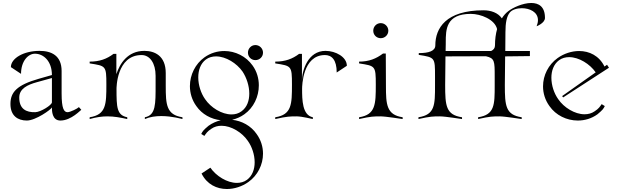

<svg xmlns="http://www.w3.org/2000/svg" viewBox="-20 -801 4147 1287"><path d="M160 7C219 7 323 -67 328 -81C328 -59 328 7 385 7C458 7 522 -65 525 -65L509 -83C501 -74 451 -49 433 -49C409 -49 393 -72 393 -175V-325C393 -429 324 -460 245 -460C138 -460 53 -410 53 -351L121 -306C121 -392 169 -441 214 -441C273 -441 328 -390 328 -298L240 -273C93 -231 50 -183 50 -104C50 -24 100 7 160 7ZM217 -49C156 -47 109 -70 109 -147C109 -207 165 -233 227 -250L328 -278C328 -278 328 -260 328 -236V-115C328 -97 253 -50 217 -49Z M581 -3C627 -16 665 -21 700 -21C746 -21 787 -13 833 -3V-15C763 -29 761 -81 761 -205C761 -207 760 -432 929 -432C985 -432 1023 -377 1023 -293V-234C1023 -103 1025 -29 951 -15V-3C985 -18 1024 -23 1061 -23C1135 -23 1201 -3 1203 -3V-15C1095 -31 1091 -101 1091 -225V-311C1091 -428 1016 -460 948 -460C835 -460 783 -374 760 -304V-440H741C696 -406 648 -388 581 -388V-376C690 -359 693 -360 693 -234C693 -103 692 -32 581 -15Z M1692 -398C1720 -398 1743 -420 1743 -448C1743 -476 1720 -499 1692 -499C1664 -499 1642 -476 1642 -448C1642 -420 1664 -398 1692 -398ZM1501 466C1551 466 1603 449 1645 419C1707 375 1743 303 1743 229C1743 183 1729 137 1700 97C1662 42 1601 9 1536 2C1565 -5 1593 -17 1618 -35C1680 -79 1715 -153 1715 -229C1715 -275 1702 -322 1673 -362C1629 -424 1557 -459 1484 -459C1438 -459 1392 -446 1351 -417C1289 -373 1253 -299 1253 -224C1253 -177 1267 -130 1296 -90C1334 -35 1395 -2 1460 5C1431 12 1403 24 1378 42C1342 72 1338 79 1329 97L1350 110C1361 94 1369 80 1397 62C1417 48 1440 42 1465 42C1530 42 1603 87 1641 143C1669 182 1687 236 1687 287C1687 333 1672 377 1636 404C1616 419 1592 425 1568 425C1502 425 1429 379 1390 323L1331 362C1367 435 1433 466 1501 466ZM1532 -34C1466 -34 1393 -80 1355 -136C1327 -175 1309 -231 1309 -282C1309 -330 1324 -375 1360 -402C1380 -417 1404 -423 1428 -423C1494 -423 1567 -377 1606 -321C1633 -280 1651 -225 1651 -174C1651 -126 1636 -82 1599 -55C1579 -40 1556 -34 1532 -34Z M1825 -3C1904 -21 1926 -21 1968 -21C2005 -21 2074 -3 2077 -3V-15C2006 -29 2005 -132 2005 -206C2005 -223 2008 -432 2158 -432C2203 -432 2237 -401 2237 -315L2305 -360C2305 -419 2230 -460 2162 -460C2044 -460 2004 -329 2004 -258V-440H1985C1940 -406 1892 -388 1825 -388V-376C1934 -359 1937 -360 1937 -234C1937 -103 1936 -32 1825 -15Z M2532 -545C2560 -545 2583 -567 2583 -595C2583 -623 2560 -646 2532 -646C2504 -646 2482 -623 2482 -595C2482 -567 2504 -545 2532 -545ZM2387 -3C2466 -21 2488 -21 2530 -21C2567 -21 2676 -3 2679 -3V-15C2571 -31 2567 -101 2567 -225L2566 -442H2547C2502 -408 2454 -388 2387 -388V-376C2496 -359 2499 -360 2499 -234C2499 -103 2498 -32 2387 -15Z M2785 -3C2864 -21 2886 -21 2928 -21C2965 -21 3074 -3 3077 -3V-15C2969 -31 2964 -92 2964 -232L2966 -423L3237 -424C3296 -411 3296 -391 3296 -289V-229C3296 -98 3296 -32 3185 -15V-3C3264 -21 3286 -21 3328 -21C3365 -21 3474 -3 3477 -3V-15C3369 -31 3364 -92 3364 -232L3366 -423L3532 -425V-459H3367C3368 -526 3368 -553 3368 -585C3368 -647 3376 -692 3398 -718C3413 -736 3445 -746 3478 -746C3530 -746 3586 -721 3586 -666C3586 -654 3583 -640 3577 -625C3577 -625 3633 -646 3633 -681C3633 -757 3591 -781 3541 -781C3484 -781 3416 -749 3387 -726C3370 -713 3356 -697 3344 -678C3318 -716 3270 -732 3221 -732C2969 -732 2898 -612 2898 -497C2898 -459 2854 -445 2787 -445V-433C2896 -416 2896 -415 2896 -289V-229C2896 -98 2896 -32 2785 -15ZM2967 -459C2968 -528 2968 -481 2968 -518C2968 -602 2969 -708 3136 -708C3202 -708 3297 -671 3312 -606C3303 -574 3298 -537 3298 -497C3298 -479 3289 -467 3272 -459Z M3853 7C3899 7 3945 -6 3985 -35C4021 -65 4025 -72 4034 -90L4013 -103C4002 -87 3994 -73 3966 -55C3946 -41 3923 -35 3898 -35C3833 -35 3760 -80 3722 -136C3694 -175 3676 -229 3676 -280C3676 -326 3691 -370 3727 -397C3747 -412 3771 -418 3795 -418C3861 -418 3934 -372 3973 -316L3748 -157L3755 -148L4062 -347L4049 -367L4032 -355C3996 -428 3930 -459 3862 -459C3812 -459 3760 -442 3718 -412C3656 -368 3620 -296 3620 -222C3620 -176 3634 -130 3663 -90C3706 -28 3779 7 3853 7Z"/></svg>

Font: Cantique Normal
Style: Regular
Weight: 400
Designer: Sébastien Hayez
Foundry: Sébastien Hayez & Ariel Martín Pérez
Version: Version 1.000;hotconv 1.0.109;makeotfexe 2.5.65596